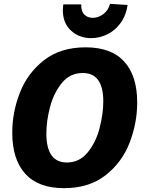

<svg xmlns="http://www.w3.org/2000/svg" viewBox="-20 -968 753 1002"><path d="M44 -275Q44 -383 84 -485Q124 -587 210 -654Q296 -721 427 -721Q561 -721 628.5 -646.5Q696 -572 696 -433Q696 -326 656.5 -223.5Q617 -121 531 -53.5Q445 14 314 14Q180 14 112 -61Q44 -136 44 -275ZM519 -439Q519 -587 412 -587Q345 -587 302.5 -534.5Q260 -482 241 -409Q222 -336 222 -271Q222 -120 329 -120Q395 -120 438 -173Q481 -226 500 -300.5Q519 -375 519 -439ZM308 -915Q308 -925 310 -945H404Q403 -909 420 -892Q437 -875 464 -875Q494 -875 520 -895Q546 -915 554 -948L646 -942Q638 -887 609 -847.5Q580 -808 539.5 -788.5Q499 -769 456 -769Q394 -769 351 -808Q308 -847 308 -915Z"/></svg>

Font: Bitter Pro ExtraBold
Style: Italic
Weight: 800
Italic angle: -9°
Designer: Sol Matas, and Bitter project Authors
Foundry: Sol Matas
Version: Version 1.010